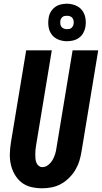

<svg xmlns="http://www.w3.org/2000/svg" viewBox="-20 -1006 549 1034"><path d="M207 8Q176 8 147 1Q118 -6 96 -23.5Q74 -41 59.5 -66Q45 -91 38.5 -119.5Q32 -148 33 -178.5Q34 -209 39 -240L121 -735H259L174 -221Q172 -209 171 -197.5Q170 -186 170 -174.5Q170 -163 171 -151.5Q172 -140 176 -130Q180 -120 188.5 -113Q197 -106 208 -106Q225 -106 239.5 -117.5Q254 -129 263 -144.5Q272 -160 277 -176.5Q282 -193 284 -209L371 -735H509L419 -190Q415 -165 407.5 -140Q400 -115 386 -91.5Q372 -68 352 -48Q332 -28 308 -15Q284 -2 258 3Q232 8 207 8ZM341 -784Q316 -784 294 -793Q272 -802 258.5 -820Q245 -838 241.5 -861.5Q238 -885 242 -909Q244 -926 253 -941.5Q262 -957 276 -967.5Q290 -978 307 -982Q324 -986 340 -986Q364 -986 386.5 -977Q409 -968 422.5 -950Q436 -932 440 -908.5Q444 -885 440 -861Q437 -844 428.5 -828.5Q420 -813 405.5 -802.5Q391 -792 374 -788Q357 -784 341 -784ZM341 -849Q347 -849 353 -850Q359 -851 364 -855Q369 -859 372 -864.5Q375 -870 376 -876Q378 -885 376.5 -893.5Q375 -902 370.5 -908.5Q366 -915 358 -918Q350 -921 341 -921Q335 -921 328.5 -920Q322 -919 317 -915Q312 -911 309 -905.5Q306 -900 305 -894Q304 -885 305 -876.5Q306 -868 311 -861.5Q316 -855 324 -852Q332 -849 341 -849Z"/></svg>

Font: Iosevka Curly Heavy
Style: Italic
Weight: 900
Italic angle: -9°
Monospace: yes
Designer: Belleve Invis
Foundry: Belleve Invis
Version: Version 22.1.2; ttfautohint (v1.8.4)